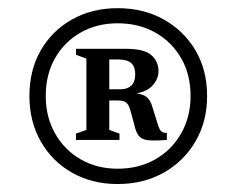

<svg xmlns="http://www.w3.org/2000/svg" viewBox="-20 -707 579 470"><path d="M268 -687Q331 -687 380.5 -659.5Q430 -632 458.5 -583.8Q487 -535.5 487 -472Q487 -409.5 458.5 -360.8Q430 -312 380.5 -284.2Q331 -256.5 268 -256.5Q205.5 -256.5 156.5 -284.2Q107.5 -312 79.8 -360.8Q52 -409.5 52 -472Q52 -535.5 79.8 -583.8Q107.5 -632 156.5 -659.5Q205.5 -687 268 -687ZM268 -650Q217.5 -650 177.8 -627.5Q138 -605 115 -565Q92 -525 92 -472Q92 -420.5 115 -380Q138 -339.5 177.8 -316.8Q217.5 -294 268 -294Q319.5 -294 359.8 -316.8Q400 -339.5 423.2 -380Q446.5 -420.5 446.5 -472Q446.5 -525 423.2 -565Q400 -605 359.8 -627.5Q319.5 -650 268 -650ZM219 -488.5H275Q292 -488.5 301.5 -497.5Q311 -506.5 311 -526Q311 -543.5 301.2 -552.5Q291.5 -561.5 268 -561.5H220.5L215.5 -587.5H289Q333 -587.5 350.5 -572Q368 -556.5 368 -533Q368 -512.5 351.5 -495.8Q335 -479 300 -477V-479.5Q325 -479 336.8 -471Q348.5 -463 353.5 -443.5L365.5 -405Q370 -389.5 374.8 -385.5Q379.5 -381.5 388.5 -381.5V-364.5Q358.5 -362 342.5 -363.8Q326.5 -365.5 319.5 -374.8Q312.5 -384 308.5 -402.5L299.5 -435.5Q295.5 -450.5 289.2 -455.8Q283 -461 268.5 -461H218ZM191.5 -563.5 166 -573V-587.5H247.5V-389L272.5 -380V-364.5H166V-380L191.5 -389Z"/></svg>

Font: Newsreader 24pt SemiBold
Style: Regular
Weight: 600
Designer: Hugues Gentile
Foundry: Production Type
Version: Version 1.003